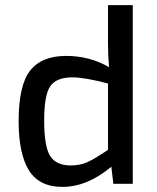

<svg xmlns="http://www.w3.org/2000/svg" viewBox="-20 -720 615 752"><path d="M424 0 416 -67Q322 12 224 12Q134 12 93.5 -52.5Q53 -117 53 -246Q53 -386 98 -443.5Q143 -501 239 -501Q331 -501 407 -457Q403 -500 403 -553V-700H500V0ZM403 -133V-393Q312 -417 263 -417Q201 -417 177 -382.5Q153 -348 153 -247Q153 -146 176.5 -109Q200 -72 257 -72Q294 -72 322.5 -85Q351 -98 403 -133Z"/></svg>

Font: Exo 2.0 Medium
Style: Regular
Weight: 500
Designer: Natanael Gama
Version: Version 1.001;PS 001.001;hotconv 1.0.70;makeotf.lib2.5.58329